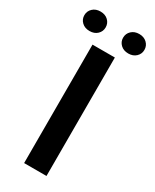

<svg xmlns="http://www.w3.org/2000/svg" viewBox="-260 -940 808 998"><g transform="rotate(30 143.5 -440.5)"><path d="M210.9 -710.9V0H76.7V-710.9ZM-36.6 -822.3Q-36.6 -847.2 -18.8 -864Q-1 -880.9 27.3 -880.9Q56.2 -880.9 73.7 -864Q91.3 -847.2 91.3 -822.3Q91.3 -797.9 73.7 -781Q56.2 -764.2 27.3 -764.2Q-1 -764.2 -18.8 -781Q-36.6 -797.9 -36.6 -822.3ZM196.3 -821.8Q196.3 -846.7 214.1 -863.5Q231.9 -880.4 260.3 -880.4Q288.6 -880.4 306.4 -863.5Q324.2 -846.7 324.2 -821.8Q324.2 -797.4 306.4 -780.5Q288.6 -763.7 260.3 -763.7Q231.9 -763.7 214.1 -780.5Q196.3 -797.4 196.3 -821.8Z"/></g></svg>

Font: Vazirmatn RD FD SemiBold
Style: Regular
Weight: 600
Designer: Saber Rastikerdar
Foundry: Saber Rastikerdar
Version: Version 33.003